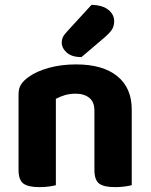

<svg xmlns="http://www.w3.org/2000/svg" viewBox="-20 -760 617 787"><path d="M367 -307Q367 -342 346 -359Q325 -376 290 -376Q266 -376 246 -370Q226 -364 209 -355V-1Q199 2 181 4.5Q163 7 141 7Q96 7 76 -7.5Q56 -22 56 -64V-373Q56 -399 67 -415Q78 -431 98 -445Q130 -468 180.5 -482Q231 -496 292 -496Q401 -496 460.5 -448Q520 -400 520 -311V-1Q509 2 491 4.5Q473 7 451 7Q406 7 386.5 -7.5Q367 -22 367 -64ZM355 -740Q401 -739 424.5 -719.5Q448 -700 448 -674Q448 -653 439 -639Q430 -625 408 -606L314 -526Q274 -526 253.5 -544.5Q233 -563 233 -586Q233 -597 237.5 -607Q242 -617 255 -631Z"/></svg>

Font: Baloo Tammudu 2
Style: Bold
Weight: 700
Designer: Maithili Shingre, Omkar Shende and Ek Type
Foundry: Ek Type
Version: Version 1.640;hotconv 1.0.111;makeotfexe 2.5.65597; ttfautoh